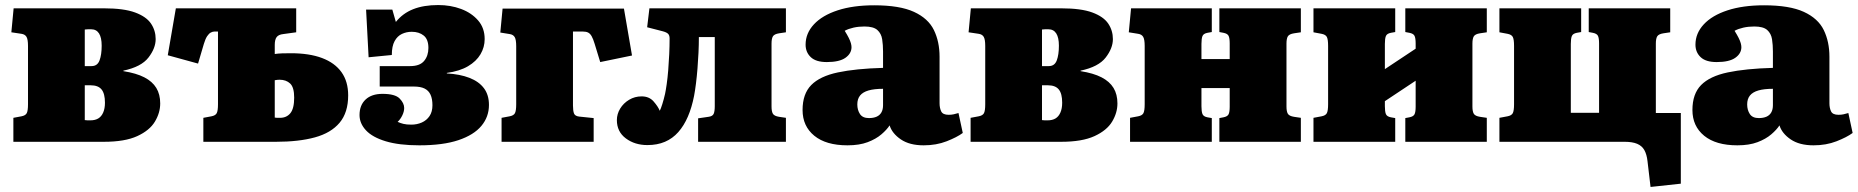

<svg xmlns="http://www.w3.org/2000/svg" viewBox="-20 -562 7363 761"><path d="M33 0V-95L65 -101Q81 -104 86 -113.5Q91 -123 91 -149V-380Q91 -406 85 -416Q79 -426 65 -428L25 -434L34 -529H392Q471 -529 515.5 -512.5Q560 -496 578.5 -468.5Q597 -441 597 -407Q597 -371 568.5 -334Q540 -297 469 -282V-280Q520 -272 552 -255.5Q584 -239 599.5 -213.5Q615 -188 615 -152Q615 -115 594 -80Q573 -45 524 -22.5Q475 0 392 0ZM338 -85Q357 -85 369.5 -92.5Q382 -100 389 -116Q396 -132 396 -155Q396 -191 382.5 -207.5Q369 -224 339 -224H316V-86Q321 -85 327 -85Q333 -85 338 -85ZM316 -300H343Q366 -300 374.5 -322.5Q383 -345 383 -381Q383 -413 372.5 -429.5Q362 -446 341 -446Q336 -446 329 -446Q322 -446 316 -445Z M786 0V-95L818 -101Q834 -104 839 -113.5Q844 -123 844 -149V-437H830Q823 -437 815.5 -433Q808 -429 801 -418.5Q794 -408 788 -388L765 -310L645 -343L677 -529H1154V-434L1103 -427Q1084 -425 1076.5 -415Q1069 -405 1069 -384V-348Q1083 -350 1098 -350.5Q1113 -351 1133 -351Q1206 -351 1256.5 -332Q1307 -313 1333.5 -276Q1360 -239 1360 -184Q1360 -116 1326 -75.5Q1292 -35 1228 -17.5Q1164 0 1074 0ZM1090 -95Q1116 -95 1131 -113.5Q1146 -132 1146 -175Q1146 -216 1130 -231Q1114 -246 1088 -246Q1084 -246 1079 -245.5Q1074 -245 1069 -244V-96Q1073 -95 1078 -95Q1083 -95 1090 -95Z M1642 14Q1562 14 1509 -2Q1456 -18 1430.5 -45.5Q1405 -73 1405 -106Q1405 -145 1429 -167.5Q1453 -190 1496 -190Q1546 -190 1564 -171.5Q1582 -153 1582 -134Q1582 -120 1574.5 -104.5Q1567 -89 1556 -79Q1567 -74 1579 -71Q1591 -68 1610 -68Q1633 -68 1652 -76.5Q1671 -85 1682.5 -102Q1694 -119 1694 -145Q1694 -170 1686.5 -186.5Q1679 -203 1663 -211Q1647 -219 1620 -219H1485V-300H1606Q1644 -300 1661 -320.5Q1678 -341 1678 -372Q1678 -406 1659.5 -421Q1641 -436 1612 -436Q1591 -436 1573 -427.5Q1555 -419 1544 -399Q1533 -379 1533 -344L1441 -335L1431 -524H1535L1549 -475Q1576 -509 1617.5 -525.5Q1659 -542 1717 -542Q1766 -542 1807.5 -526.5Q1849 -511 1875 -481Q1901 -451 1901 -407Q1901 -375 1884.5 -347Q1868 -319 1835 -299.5Q1802 -280 1751 -273V-271Q1803 -268 1840.5 -253.5Q1878 -239 1898 -212.5Q1918 -186 1918 -146Q1918 -99 1888 -63Q1858 -27 1797 -6.5Q1736 14 1642 14Z M1968 0V-95L2000 -101Q2016 -104 2021 -113.5Q2026 -123 2026 -149V-379Q2026 -405 2020 -415Q2014 -425 2000 -427L1963 -433L1972 -528H2453L2485 -342L2359 -316L2337 -388Q2331 -408 2325 -418.5Q2319 -429 2311 -433Q2303 -437 2290 -437H2251V-144Q2251 -123 2255 -112.5Q2259 -102 2275 -100L2333 -94V0Z M2546 13Q2496 13 2460.5 -13.5Q2425 -40 2425 -86Q2425 -110 2438 -131.5Q2451 -153 2473.5 -166.5Q2496 -180 2523 -180Q2553 -180 2570.5 -160Q2588 -140 2595 -123Q2599 -130 2605 -149Q2611 -168 2616 -190Q2619 -204 2622.5 -228.5Q2626 -253 2628.5 -283.5Q2631 -314 2632.5 -347Q2634 -380 2634 -410Q2634 -422 2628 -428Q2622 -434 2607 -438L2545 -454L2554 -529H3095V-434L3068 -430Q3049 -427 3043.5 -418Q3038 -409 3038 -389V-140Q3038 -120 3043.5 -111Q3049 -102 3068 -99L3095 -95V0H2747V-93L2788 -99Q2804 -101 2808.5 -110.5Q2813 -120 2813 -141V-415H2750Q2750 -385 2748.5 -353Q2747 -321 2744.5 -290Q2742 -259 2738.5 -231Q2735 -203 2731 -182Q2722 -136 2706.5 -100Q2691 -64 2668.5 -38.5Q2646 -13 2615.5 0Q2585 13 2546 13Z M3339 14Q3254 14 3207.5 -24Q3161 -62 3161 -126Q3161 -190 3195.5 -225Q3230 -260 3301 -275Q3372 -290 3480 -293V-358Q3480 -384 3476.5 -406.5Q3473 -429 3457.5 -443Q3442 -457 3406 -457Q3383 -457 3363 -452.5Q3343 -448 3328 -440Q3338 -424 3344 -412Q3350 -400 3352.5 -391Q3355 -382 3355 -375Q3355 -350 3331 -333Q3307 -316 3257 -316Q3214 -316 3193.5 -335.5Q3173 -355 3173 -385Q3173 -430 3206 -465.5Q3239 -501 3300 -521Q3361 -541 3445 -541Q3546 -541 3602.5 -515Q3659 -489 3681.5 -443Q3704 -397 3704 -337V-153Q3704 -134 3710.5 -120.5Q3717 -107 3740 -107Q3751 -107 3760 -109Q3769 -111 3779 -114L3796 -35Q3773 -18 3732 -2Q3691 14 3641 14Q3585 14 3550.5 -9.5Q3516 -33 3506 -65Q3495 -48 3473.5 -29.5Q3452 -11 3419 1.5Q3386 14 3339 14ZM3424 -94Q3442 -94 3454.5 -99.5Q3467 -105 3473.5 -116.5Q3480 -128 3480 -145V-210Q3445 -210 3422.5 -203.5Q3400 -197 3389 -183.5Q3378 -170 3378 -148Q3378 -126 3388.5 -110Q3399 -94 3424 -94Z M3827 0V-95L3859 -101Q3875 -104 3880 -113.5Q3885 -123 3885 -149V-380Q3885 -406 3879 -416Q3873 -426 3859 -428L3819 -434L3828 -529H4186Q4265 -529 4309.5 -512.5Q4354 -496 4372.5 -468.5Q4391 -441 4391 -407Q4391 -371 4362.5 -334Q4334 -297 4263 -282V-280Q4314 -272 4346 -255.5Q4378 -239 4393.5 -213.5Q4409 -188 4409 -152Q4409 -115 4388 -80Q4367 -45 4318 -22.5Q4269 0 4186 0ZM4132 -85Q4151 -85 4163.5 -92.5Q4176 -100 4183 -116Q4190 -132 4190 -155Q4190 -191 4176.5 -207.5Q4163 -224 4133 -224H4110V-86Q4115 -85 4121 -85Q4127 -85 4132 -85ZM4110 -300H4137Q4160 -300 4168.5 -322.5Q4177 -345 4177 -381Q4177 -413 4166.5 -429.5Q4156 -446 4135 -446Q4130 -446 4123 -446Q4116 -446 4110 -445Z M4459 0V-95L4491 -101Q4507 -104 4512 -113.5Q4517 -123 4517 -149V-380Q4517 -406 4511 -416Q4505 -426 4491 -428L4454 -434L4463 -529H4783V-435L4766 -432Q4750 -429 4746 -419Q4742 -409 4742 -388V-328H4854V-390Q4854 -411 4849.5 -420Q4845 -429 4829 -432L4813 -435V-529H5136V-434L5109 -430Q5090 -427 5084.5 -418Q5079 -409 5079 -389V-140Q5079 -120 5084.5 -111Q5090 -102 5109 -99L5136 -95V0H4813V-94L4829 -97Q4845 -100 4849.5 -109Q4854 -118 4854 -139V-213H4742V-141Q4742 -120 4746 -110Q4750 -100 4766 -97L4783 -94V0Z M5186 0V-95L5218 -101Q5234 -104 5239 -113.5Q5244 -123 5244 -149V-380Q5244 -406 5239 -415.5Q5234 -425 5218 -428L5186 -434V-529H5510V-435L5493 -432Q5477 -429 5473 -419Q5469 -409 5469 -388V-288L5591 -369V-390Q5591 -411 5586.5 -420Q5582 -429 5566 -432L5550 -435V-529H5873V-434L5846 -430Q5827 -427 5821.5 -418Q5816 -409 5816 -389V-140Q5816 -120 5821.5 -111Q5827 -102 5846 -99L5873 -95V0H5550V-94L5566 -97Q5582 -100 5586.5 -109Q5591 -118 5591 -139V-242L5469 -161V-141Q5469 -120 5473 -110Q5477 -100 5493 -97L5510 -94V0Z M6522 179 6510 77Q6507 50 6497.5 33Q6488 16 6469 8Q6450 0 6419 0H5923V-95L5955 -101Q5971 -104 5976 -113.5Q5981 -123 5981 -149V-380Q5981 -406 5976 -415.5Q5971 -425 5955 -428L5923 -434V-529H6247V-435L6230 -432Q6214 -429 6210 -419Q6206 -409 6206 -388V-115H6318V-390Q6318 -411 6313.5 -420Q6309 -429 6293 -432L6277 -435V-529H6600V-434L6573 -430Q6554 -427 6548.5 -418Q6543 -409 6543 -389V-114H6642V166Z M6866 14Q6781 14 6734.5 -24Q6688 -62 6688 -126Q6688 -190 6722.5 -225Q6757 -260 6828 -275Q6899 -290 7007 -293V-358Q7007 -384 7003.5 -406.5Q7000 -429 6984.5 -443Q6969 -457 6933 -457Q6910 -457 6890 -452.5Q6870 -448 6855 -440Q6865 -424 6871 -412Q6877 -400 6879.5 -391Q6882 -382 6882 -375Q6882 -350 6858 -333Q6834 -316 6784 -316Q6741 -316 6720.5 -335.5Q6700 -355 6700 -385Q6700 -430 6733 -465.5Q6766 -501 6827 -521Q6888 -541 6972 -541Q7073 -541 7129.5 -515Q7186 -489 7208.5 -443Q7231 -397 7231 -337V-153Q7231 -134 7237.5 -120.5Q7244 -107 7267 -107Q7278 -107 7287 -109Q7296 -111 7306 -114L7323 -35Q7300 -18 7259 -2Q7218 14 7168 14Q7112 14 7077.5 -9.5Q7043 -33 7033 -65Q7022 -48 7000.5 -29.5Q6979 -11 6946 1.5Q6913 14 6866 14ZM6951 -94Q6969 -94 6981.5 -99.5Q6994 -105 7000.5 -116.5Q7007 -128 7007 -145V-210Q6972 -210 6949.5 -203.5Q6927 -197 6916 -183.5Q6905 -170 6905 -148Q6905 -126 6915.5 -110Q6926 -94 6951 -94Z"/></svg>

Font: Literata Variable Black
Style: Regular
Weight: 900
Designer: Latin by Veronika Burian and Jose Scaglione. Greek by Irene Vlachou. Cyrillic by Vera Evstafieva.
Foundry: TypeTogether
Version: Version 3.021